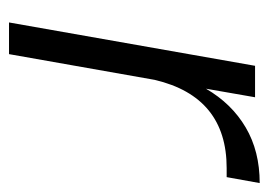

<svg xmlns="http://www.w3.org/2000/svg" viewBox="-105 -491 596 426"><g transform="rotate(90 193.0 -278.0)"><path d="M100.1 0H29.8L126 -545.9H195.8L176.8 -437Q210 -494.1 262.7 -525.1Q315.4 -556.2 386.2 -556.2L373 -482.9H353Q194.8 -482.9 157.2 -323.2Z"/></g></svg>

Font: SVN-Poppins Light
Style: Italic
Weight: 300
Italic angle: -10°
Designer: Ninad Kale (Devanagari), Jonny Pinhorn (Latin)
Foundry: Indian Type Foundry
Version: Version 3.002 2017